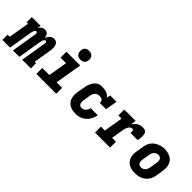

<svg xmlns="http://www.w3.org/2000/svg" viewBox="106 -1757 2753 2753"><g transform="rotate(45 1482.5 -381.0)"><path d="M-35 0V-106H8L61 -424H32V-530H209L200 -476Q207 -489 217 -500.5Q227 -512 239 -521Q251 -530 265.5 -534Q280 -538 293 -538Q311 -538 326.5 -531Q342 -524 352 -511.5Q362 -499 367 -483Q372 -467 374 -450Q381 -466 391 -482Q401 -498 415 -511Q429 -524 446.5 -531Q464 -538 481 -538Q500 -538 516 -530.5Q532 -523 542 -509Q552 -495 556.5 -478Q561 -461 562.5 -443Q564 -425 562.5 -406.5Q561 -388 558 -369L514 -106H543V0H367L431 -391Q432 -398 432.5 -405Q433 -412 430.5 -418Q428 -424 422.5 -428Q417 -432 410 -432Q402 -432 395.5 -425.5Q389 -419 385 -411.5Q381 -404 378 -396Q375 -388 373 -380Q371 -372 369.5 -364Q368 -356 366 -348L309 0H179L243 -391Q245 -398 245 -405Q245 -412 242.5 -418Q240 -424 234.5 -428Q229 -432 223 -432Q214 -432 207.5 -425.5Q201 -419 197 -411.5Q193 -404 190 -396Q187 -388 185 -380Q183 -372 181.5 -364Q180 -356 178 -348L121 0Z M654 0V-120H798L846 -410H734V-530H1013L945 -120H1057V0ZM956 -590Q935 -590 915 -597.5Q895 -605 883 -621.5Q871 -638 867.5 -659Q864 -680 868 -702Q870 -717 878 -730.5Q886 -744 898.5 -753.5Q911 -763 926.5 -766.5Q942 -770 956 -770Q978 -770 997.5 -762.5Q1017 -755 1029.5 -738.5Q1042 -722 1045 -701Q1048 -680 1045 -658Q1042 -643 1034.5 -629.5Q1027 -616 1014 -606.5Q1001 -597 986 -593.5Q971 -590 956 -590Z M1456 8Q1432 8 1408 5Q1384 2 1362.5 -6Q1341 -14 1322.5 -26.5Q1304 -39 1290 -56.5Q1276 -74 1267 -95.5Q1258 -117 1254.5 -140Q1251 -163 1252 -187Q1253 -211 1257 -235L1276 -345Q1279 -368 1285.5 -391Q1292 -414 1302.5 -436.5Q1313 -459 1328.5 -479Q1344 -499 1364 -513.5Q1384 -528 1408 -533Q1432 -538 1455 -538Q1478 -538 1500.5 -534.5Q1523 -531 1543 -523.5Q1563 -516 1580.5 -503.5Q1598 -491 1611 -474L1620 -530H1749L1719 -349H1590Q1593 -364 1589 -378.5Q1585 -393 1574.5 -402Q1564 -411 1549.5 -414.5Q1535 -418 1520 -418Q1502 -418 1483.5 -412Q1465 -406 1451 -392.5Q1437 -379 1429.5 -361.5Q1422 -344 1419 -326L1401 -216Q1399 -204 1398 -192Q1397 -180 1398.5 -168.5Q1400 -157 1404 -146.5Q1408 -136 1415 -128Q1422 -120 1433 -116Q1444 -112 1456 -112Q1473 -112 1490 -118.5Q1507 -125 1520 -138.5Q1533 -152 1540.5 -168.5Q1548 -185 1551 -203H1696Q1691 -174 1680.5 -147Q1670 -120 1654 -95.5Q1638 -71 1615.5 -50.5Q1593 -30 1566.5 -16.5Q1540 -3 1512 2.5Q1484 8 1456 8Z M1843 0V-120H1923L1971 -410H1907V-530H2138L2124 -445Q2136 -465 2152.5 -483Q2169 -501 2189 -514Q2209 -527 2231.5 -532.5Q2254 -538 2276 -538Q2296 -538 2315.5 -532.5Q2335 -527 2345.5 -511.5Q2356 -496 2359.5 -476.5Q2363 -457 2362.5 -436.5Q2362 -416 2359.5 -396Q2357 -376 2353 -356H2206Q2207 -363 2208 -369.5Q2209 -376 2209.5 -383Q2210 -390 2209 -396.5Q2208 -403 2205 -408.5Q2202 -414 2195.5 -416Q2189 -418 2182 -418Q2170 -418 2158.5 -412.5Q2147 -407 2138 -397.5Q2129 -388 2123 -376.5Q2117 -365 2113 -353.5Q2109 -342 2106 -330Q2103 -318 2101 -306L2070 -120H2149V0Z M2656 8Q2624 8 2593 2Q2562 -4 2535.5 -18.5Q2509 -33 2490 -57Q2471 -81 2461.5 -110Q2452 -139 2452 -171Q2452 -203 2457 -235L2476 -345Q2480 -373 2490 -399.5Q2500 -426 2517.5 -449.5Q2535 -473 2559 -491Q2583 -509 2610 -519.5Q2637 -530 2664.5 -535.5Q2692 -541 2720 -541Q2752 -541 2782.5 -533.5Q2813 -526 2839.5 -511.5Q2866 -497 2885 -473Q2904 -449 2913.5 -420Q2923 -391 2923 -359Q2923 -327 2918 -295L2900 -185Q2895 -157 2885 -130.5Q2875 -104 2857.5 -80.5Q2840 -57 2816 -39Q2792 -21 2765.5 -10.5Q2739 0 2711 4Q2683 8 2656 8ZM2659 -112Q2677 -112 2694.5 -118.5Q2712 -125 2725.5 -138.5Q2739 -152 2746 -169.5Q2753 -187 2756 -204L2774 -314Q2777 -333 2777 -351Q2777 -369 2770 -385Q2763 -401 2748 -409.5Q2733 -418 2714 -418Q2697 -418 2679.5 -411Q2662 -404 2649 -390.5Q2636 -377 2629 -360Q2622 -343 2619 -326L2601 -216Q2599 -204 2598.5 -191.5Q2598 -179 2599.5 -167.5Q2601 -156 2605 -145.5Q2609 -135 2617 -127Q2625 -119 2636 -115.5Q2647 -112 2659 -112Z"/></g></svg>

Font: Iosevka Slab HvExObl
Style: Regular
Weight: 900
Width: 7
Italic angle: -9°
Monospace: yes
Designer: Belleve Invis
Foundry: Belleve Invis
Version: Version 11.1.1; ttfautohint (v1.8.3)